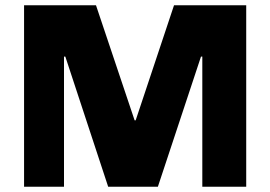

<svg xmlns="http://www.w3.org/2000/svg" viewBox="-20 -706 1022 726"><path d="M71 0V-686H343L489 -251H493L638 -686H911V0H745V-492H740L577 0H389L227 -492H222V0Z"/></svg>

Font: Chivo Medium
Style: Bold
Weight: 700
Version: Version 2.002